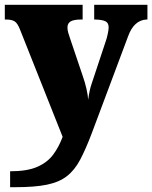

<svg xmlns="http://www.w3.org/2000/svg" viewBox="-23 -556 632 797"><path d="M19 155Q90 155 132 136.5Q174 118 198 85.5Q222 53 237 12L61 -431Q50 -460 37.5 -467.5Q25 -475 2 -475H-3V-536H320V-475H315Q283 -475 270 -467Q257 -459 257 -442Q257 -432 260 -421Q263 -410 267 -399L320 -242Q330 -214 336 -187Q342 -160 343 -142Q346 -164 349.5 -180Q353 -196 357 -207L417 -388Q420 -396 424 -414Q428 -432 428 -442Q428 -461 415 -467.5Q402 -474 373 -475H368V-536H589V-475H585Q533 -472 509 -406L358 -3Q333 63 310 106.5Q287 150 255 175Q223 200 172.5 210.5Q122 221 42 221H19Z"/></svg>

Font: Noto Serif Ethiopic Black
Style: Regular
Weight: 900
Designer: Monotype Design Team
Foundry: Monotype Imaging Inc.
Version: Version 2.102; ttfautohint (v1.8.4.7-5d5b)